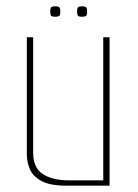

<svg xmlns="http://www.w3.org/2000/svg" viewBox="-20 -588 437 608"><path d="M191 0Q137 0 110 -15.5Q83 -31 74 -53.5Q65 -76 65 -98V-470H85V-105Q85 -56 116 -36.5Q147 -17 196 -17H307V-470H327V0ZM239 -535Q228 -535 226 -539.5Q224 -544 224 -551Q224 -559 226 -563.5Q228 -568 239 -568Q252 -568 254 -563.5Q256 -559 256 -551Q256 -544 254 -539.5Q252 -535 239 -535ZM155 -535Q143 -535 141 -539.5Q139 -544 139 -551Q139 -559 141 -563.5Q143 -568 155 -568Q167 -568 169 -563.5Q171 -559 171 -551Q171 -544 169 -539.5Q167 -535 155 -535Z"/></svg>

Font: Smooch Sans Thin Thin
Style: Regular
Weight: 250
Version: Version 1.010